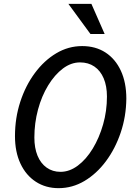

<svg xmlns="http://www.w3.org/2000/svg" viewBox="-20 -970 686 1000"><path d="M285 10Q218 10 166.5 -23.5Q115 -57 86.5 -118Q58 -179 58 -261Q58 -355 85.5 -439.5Q113 -524 161.5 -589.5Q210 -655 273 -692.5Q336 -730 408 -730Q478 -730 529.5 -696.5Q581 -663 609.5 -601.5Q638 -540 638 -456Q637 -363 608.5 -279Q580 -195 531.5 -130Q483 -65 420 -27.5Q357 10 285 10ZM295 -75Q342 -75 385.5 -107.5Q429 -140 463 -196Q497 -252 517 -322Q537 -392 537 -467Q537 -522 520 -562Q503 -602 471.5 -623.5Q440 -645 397 -645Q350 -645 307.5 -613Q265 -581 231 -525.5Q197 -470 178 -399.5Q159 -329 159 -254Q159 -199 175.5 -159Q192 -119 223 -97Q254 -75 295 -75ZM451 -793 336 -950H456L525 -793Z"/></svg>

Font: Instrument Sans SemiCondensed Medium
Style: Italic
Weight: 500
Width: 4
Italic angle: -13°
Designer: Rodrigo Fuenzalida
Foundry: fragTYPE
Version: Version 1.000;gftools[0.9.28]